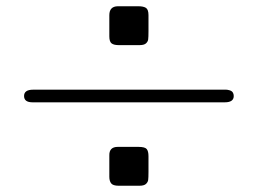

<svg xmlns="http://www.w3.org/2000/svg" viewBox="-20 -554 818 608"><path d="M85 -270H684.1Q692.9 -270 696.5 -270Q700.2 -270 707 -268.1Q713.9 -266.1 717 -261.5Q720.2 -256.8 720.2 -250Q720.2 -230 691.9 -230H83Q56.2 -230 56.2 -250Q56.2 -270 85 -270ZM326.2 5.9V-61Q325.2 -88.9 353 -88.9H418Q439 -88.9 444.6 -82Q450.2 -75.2 450.2 -59.1V-9.8Q450.2 9.3 449.2 16.1Q448.2 22.9 442.1 28.6Q436 34.2 420.9 34.2H356Q337.9 34.2 332 26.6Q326.2 19 326.2 5.9ZM326.2 -439V-505.9Q326.2 -533.7 353 -534.2H418Q434.1 -534.2 442.1 -529.1Q450.2 -523.9 450.2 -505.9V-455.1Q450.2 -436 449.2 -429Q448.2 -421.9 442.1 -416.5Q436 -411.1 421.9 -411.1H356Q340.8 -411.1 333.5 -416.5Q326.2 -421.9 326.2 -439Z"/></svg>

Font: CMU Sans Serif
Style: Medium
Weight: 500
Version: Version 0.7.0